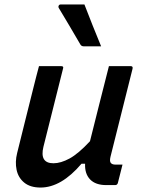

<svg xmlns="http://www.w3.org/2000/svg" viewBox="-20 -831 640 862"><path d="M155 -534H255Q267 -534 263 -523Q241 -435 219 -347.5Q197 -260 175 -172Q157 -98 220 -98Q253 -98 292.5 -119.5Q332 -141 384 -197Q404 -276 423.5 -354.5Q443 -433 469 -534H567Q578 -534 575 -522Q550 -423 524.5 -320.5Q499 -218 476 -127Q471 -106 478 -99Q484 -92 498 -92H530Q525 -72 519.5 -50.5Q514 -29 509 -9Q506 0 497 0H457Q409 0 384.5 -25.5Q360 -51 362 -96H346Q255 11 162 11Q116 11 89 -11Q62 -33 54.5 -68.5Q47 -104 57 -144Q75 -218 93.5 -291Q112 -364 130 -437Q136 -462 142.5 -486.5Q149 -511 155 -534ZM359 -811Q377 -764 396 -716.5Q415 -669 434 -623H356Q346 -623 341 -631Q313 -680 291.5 -715.5Q270 -751 244 -795Q241 -800 243.5 -805.5Q246 -811 253 -811Z"/></svg>

Font: Recursive Sn Lnr St Med
Style: Italic
Weight: 500
Italic angle: -15°
Version: Version 1.079;hotconv 1.0.112;makeotfexe 2.5.65598; ttfautoh